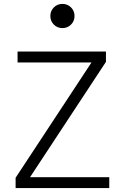

<svg xmlns="http://www.w3.org/2000/svg" viewBox="-20 -964 640 984"><path d="M60 0H540V-56H134L523 -647V-700H70V-644H449L60 -53ZM238 -882Q238 -856 256 -838Q274 -820 300 -820Q326 -820 344 -838Q362 -856 362 -882Q362 -908 344 -926Q326 -944 300 -944Q274 -944 256 -926Q238 -908 238 -882Z"/></svg>

Font: CommitMonoV143 ExtLt
Style: Regular
Weight: 200
Monospace: yes
Designer: Eigil Nikolajsen
Foundry: Eigil Nikolajsen
Version: Version 1.143